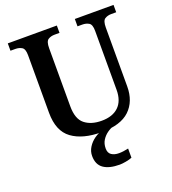

<svg xmlns="http://www.w3.org/2000/svg" viewBox="-166 -838 1079 1203"><g transform="rotate(-20 373.0 -237.0)"><path d="M388 10Q262 10 190.5 -42.5Q119 -95 119 -217V-601Q119 -643 100.5 -654Q82 -665 58 -665H25V-714H352V-665H319Q294 -665 276 -653.5Q258 -642 258 -597V-210Q258 -125 300.5 -91Q343 -57 413 -57Q486 -57 526 -95.5Q566 -134 566 -207V-601Q566 -643 547.5 -654Q529 -665 504 -665H472V-714H730V-665H697Q672 -665 654 -653.5Q636 -642 636 -597V-205Q636 -105 575.5 -47.5Q515 10 388 10ZM425 240Q355 240 317.5 213.5Q280 187 280 130Q280 99 297 72Q314 45 341 26Q368 7 398 0H469Q448 6 426.5 21.5Q405 37 390.5 60Q376 83 376 115Q376 145 395.5 158Q415 171 445 171Q459 171 474.5 169Q490 167 508 163V224Q492 231 466.5 235.5Q441 240 425 240Z"/></g></svg>

Font: Noto Nastaliq Urdu SemiBold
Style: Regular
Weight: 600
Version: Version 3.007